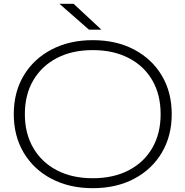

<svg xmlns="http://www.w3.org/2000/svg" viewBox="-20 -972 970 1004"><path d="M465 12Q343 12 249.5 -37Q156 -86 104 -173.5Q52 -261 52 -375Q52 -490 104 -577Q156 -664 249.5 -713Q343 -762 465 -762Q588 -762 681 -713Q774 -664 826 -577Q878 -490 878 -375Q878 -261 826 -173.5Q774 -86 681 -37Q588 12 465 12ZM465 -40Q573 -40 653 -81.5Q733 -123 776.5 -198.5Q820 -274 820 -375Q820 -477 776.5 -552Q733 -627 653 -668.5Q573 -710 465 -710Q357 -710 277.5 -668.5Q198 -627 154 -552Q110 -477 110 -375Q110 -274 154 -198.5Q198 -123 277.5 -81.5Q357 -40 465 -40ZM365 -952 510 -817H445L291 -952Z"/></svg>

Font: Unbounded ExtraLight
Style: Regular
Weight: 250
Designer: Luke Prowse, Jean-Baptiste Morizot, Fátima Lázaro, Florian Runge
Foundry: NaN
Version: Version 1.701;gftools[0.9.28.dev5+ged2979d]